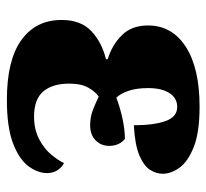

<svg xmlns="http://www.w3.org/2000/svg" viewBox="-41 -549 600 558"><g transform="rotate(90 259.0 -270.0)"><path d="M270 10Q155 10 96.5 -32Q38 -74 38 -149Q38 -205 70.5 -235.5Q103 -266 152 -278V-283Q110 -296 82 -324.5Q54 -353 54 -400Q54 -470 116 -510Q178 -550 290 -550Q365 -550 407.5 -533Q450 -516 467.5 -491.5Q485 -467 485 -443Q485 -424 473.5 -406Q462 -388 431.5 -375Q401 -362 344 -359Q344 -416 332 -450.5Q320 -485 291 -485Q265 -485 250.5 -462.5Q236 -440 236 -400Q236 -367 244 -343.5Q252 -320 264 -308Q289 -318 322.5 -325.5Q356 -333 384 -333Q404 -316 404 -287Q404 -264 388 -248Q372 -232 344 -232Q320 -232 299.5 -240Q279 -248 261 -257Q247 -248 235 -227Q223 -206 223 -171Q223 -123 245.5 -96Q268 -69 319 -69Q356 -69 384 -83.5Q412 -98 429 -118.5Q446 -139 454 -156Q465 -151 474 -138Q483 -125 483 -107Q483 -79 462.5 -52Q442 -25 395.5 -7.5Q349 10 270 10Z"/></g></svg>

Font: Noto Serif SemiCondensed Black
Style: Regular
Weight: 900
Width: 4
Designer: Monotype Design Team
Foundry: Monotype Imaging Inc.
Version: Version 2.014; ttfautohint (v1.8.4.7-5d5b)